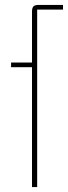

<svg xmlns="http://www.w3.org/2000/svg" viewBox="-20 -760 276 780"><path d="M110 -487H25V-506H110V-713Q110 -728 116 -734Q122 -740 137 -740H236V-721H131V0H110Z"/></svg>

Font: IBM Plex Sans Cond Thin
Style: Regular
Weight: 100
Width: 3
Designer: Mike Abbink, Paul van der Laan, Pieter van Rosmalen
Foundry: Bold Monday
Version: Version 1.3